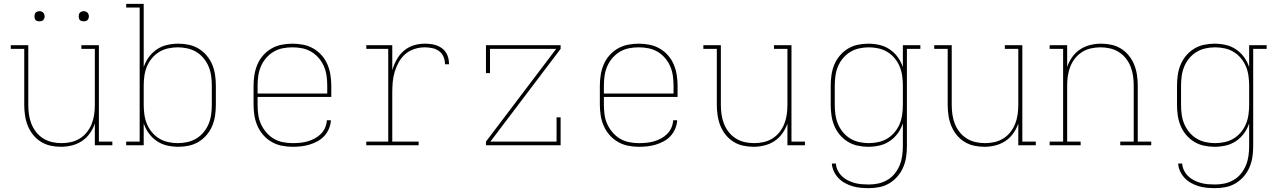

<svg xmlns="http://www.w3.org/2000/svg" viewBox="-20 -755 6640 998"><path d="M297 8Q269 8 242 2Q215 -4 192 -18.5Q169 -33 151.5 -55Q134 -77 124 -102.5Q114 -128 110 -155.5Q106 -183 106 -210V-501H36V-520H127V-210Q127 -185 130.5 -160Q134 -135 143 -112Q152 -89 167.5 -69Q183 -49 204.5 -35.5Q226 -22 250.5 -16.5Q275 -11 300 -11Q325 -11 349.5 -16.5Q374 -22 395.5 -35.5Q417 -49 432.5 -69Q448 -89 457 -112Q466 -135 469.5 -160Q473 -185 473 -210V-501H403V-520H494V-19H564V0H473V-113Q464 -86 447 -62Q430 -38 406 -22Q382 -6 353.5 1Q325 8 297 8ZM415 -644Q410 -644 404.5 -645.5Q399 -647 395.5 -650.5Q392 -654 390.5 -659.5Q389 -665 389 -670Q389 -675 390.5 -680.5Q392 -686 395.5 -689.5Q399 -693 404.5 -695Q410 -697 415 -697Q420 -697 425.5 -695Q431 -693 434.5 -689.5Q438 -686 440 -680.5Q442 -675 442 -670Q442 -665 440 -659.5Q438 -654 434.5 -650.5Q431 -647 425.5 -645.5Q420 -644 415 -644ZM185 -644Q180 -644 174.5 -645.5Q169 -647 165.5 -650.5Q162 -654 160.5 -659.5Q159 -665 159 -670Q159 -675 160.5 -680.5Q162 -686 165.5 -689.5Q169 -693 174.5 -695Q180 -697 185 -697Q190 -697 195.5 -695Q201 -693 204.5 -689.5Q208 -686 210 -680.5Q212 -675 212 -670Q212 -665 210 -659.5Q208 -654 204.5 -650.5Q201 -647 195.5 -645.5Q190 -644 185 -644Z M907 8Q878 8 849 1.5Q820 -5 795.5 -21.5Q771 -38 753.5 -62Q736 -86 727 -114V0H636V-19H706V-716H636V-735H727V-406Q736 -434 753.5 -458Q771 -482 795.5 -498.5Q820 -515 849 -521.5Q878 -528 907 -528Q935 -528 962.5 -522Q990 -516 1013.5 -501.5Q1037 -487 1055 -465.5Q1073 -444 1083.5 -418.5Q1094 -393 1098 -365.5Q1102 -338 1102 -310V-210Q1102 -182 1098 -154.5Q1094 -127 1083.5 -101.5Q1073 -76 1055 -54.5Q1037 -33 1013.5 -18.5Q990 -4 962.5 2Q935 8 907 8ZM904 -11Q929 -11 954 -16.5Q979 -22 1000.5 -35Q1022 -48 1038.5 -68Q1055 -88 1064.5 -111Q1074 -134 1077.5 -159.5Q1081 -185 1081 -210V-310Q1081 -335 1077.5 -360.5Q1074 -386 1064.5 -409Q1055 -432 1038.5 -452Q1022 -472 1000.5 -485Q979 -498 954 -503.5Q929 -509 904 -509Q879 -509 854 -503.5Q829 -498 807.5 -485Q786 -472 769.5 -452Q753 -432 743.5 -409Q734 -386 730.5 -360.5Q727 -335 727 -310V-210Q727 -185 730.5 -159.5Q734 -134 743.5 -111Q753 -88 769.5 -68Q786 -48 807.5 -35Q829 -22 854 -16.5Q879 -11 904 -11Z M1501 8Q1473 8 1445 2.5Q1417 -3 1392.5 -17Q1368 -31 1349 -52.5Q1330 -74 1318.5 -100Q1307 -126 1302.5 -154Q1298 -182 1298 -210V-310Q1298 -338 1302.5 -366Q1307 -394 1318 -420Q1329 -446 1348 -467.5Q1367 -489 1391.5 -503Q1416 -517 1444 -522.5Q1472 -528 1500 -528Q1528 -528 1556 -522.5Q1584 -517 1608.5 -503Q1633 -489 1652 -467.5Q1671 -446 1682 -420Q1693 -394 1697.5 -366Q1702 -338 1702 -310V-251H1319V-210Q1319 -184 1322.5 -158.5Q1326 -133 1336.5 -110Q1347 -87 1364 -67Q1381 -47 1403 -34Q1425 -21 1450.5 -16Q1476 -11 1501 -11Q1521 -11 1541 -13Q1561 -15 1580 -20.5Q1599 -26 1616.5 -35.5Q1634 -45 1648 -59Q1662 -73 1670 -91.5Q1678 -110 1679 -130H1700Q1699 -108 1690 -86.5Q1681 -65 1666 -48.5Q1651 -32 1631 -21Q1611 -10 1589.5 -3.5Q1568 3 1546 5.5Q1524 8 1501 8ZM1319 -269H1681V-310Q1681 -336 1677.5 -361Q1674 -386 1664 -409.5Q1654 -433 1637 -453Q1620 -473 1598 -486Q1576 -499 1551 -504Q1526 -509 1500 -509Q1474 -509 1449 -504Q1424 -499 1402 -486Q1380 -473 1363 -453Q1346 -433 1336 -409.5Q1326 -386 1322.5 -361Q1319 -336 1319 -310Z M1884 0V-19H1998V-501H1884V-520H2019V-390Q2027 -418 2041.5 -444.5Q2056 -471 2078.5 -490.5Q2101 -510 2129.5 -519Q2158 -528 2188 -528Q2204 -528 2219.5 -526Q2235 -524 2249.5 -519Q2264 -514 2277 -504.5Q2290 -495 2298.5 -481.5Q2307 -468 2310.5 -452.5Q2314 -437 2314 -421H2293Q2293 -441 2285.5 -459.5Q2278 -478 2262 -489.5Q2246 -501 2226.5 -505Q2207 -509 2188 -509Q2161 -509 2134.5 -500.5Q2108 -492 2087.5 -474.5Q2067 -457 2053.5 -433Q2040 -409 2032 -383Q2024 -357 2021.5 -330Q2019 -303 2019 -276V-19H2156V0Z M2506 0V-19L2871 -501H2527V-375H2506V-520H2894V-501L2529 -19H2873V-145H2894V0Z M3301 8Q3273 8 3245 2.5Q3217 -3 3192.5 -17Q3168 -31 3149 -52.5Q3130 -74 3118.5 -100Q3107 -126 3102.5 -154Q3098 -182 3098 -210V-310Q3098 -338 3102.5 -366Q3107 -394 3118 -420Q3129 -446 3148 -467.5Q3167 -489 3191.5 -503Q3216 -517 3244 -522.5Q3272 -528 3300 -528Q3328 -528 3356 -522.5Q3384 -517 3408.5 -503Q3433 -489 3452 -467.5Q3471 -446 3482 -420Q3493 -394 3497.5 -366Q3502 -338 3502 -310V-251H3119V-210Q3119 -184 3122.5 -158.5Q3126 -133 3136.5 -110Q3147 -87 3164 -67Q3181 -47 3203 -34Q3225 -21 3250.5 -16Q3276 -11 3301 -11Q3321 -11 3341 -13Q3361 -15 3380 -20.5Q3399 -26 3416.5 -35.5Q3434 -45 3448 -59Q3462 -73 3470 -91.5Q3478 -110 3479 -130H3500Q3499 -108 3490 -86.5Q3481 -65 3466 -48.5Q3451 -32 3431 -21Q3411 -10 3389.5 -3.5Q3368 3 3346 5.5Q3324 8 3301 8ZM3119 -269H3481V-310Q3481 -336 3477.5 -361Q3474 -386 3464 -409.5Q3454 -433 3437 -453Q3420 -473 3398 -486Q3376 -499 3351 -504Q3326 -509 3300 -509Q3274 -509 3249 -504Q3224 -499 3202 -486Q3180 -473 3163 -453Q3146 -433 3136 -409.5Q3126 -386 3122.5 -361Q3119 -336 3119 -310Z M3897 8Q3869 8 3842 2Q3815 -4 3792 -18.5Q3769 -33 3751.5 -55Q3734 -77 3724 -102.5Q3714 -128 3710 -155.5Q3706 -183 3706 -210V-501H3636V-520H3727V-210Q3727 -185 3730.5 -160Q3734 -135 3743 -112Q3752 -89 3767.5 -69Q3783 -49 3804.5 -35.5Q3826 -22 3850.5 -16.5Q3875 -11 3900 -11Q3925 -11 3949.5 -16.5Q3974 -22 3995.5 -35.5Q4017 -49 4032.5 -69Q4048 -89 4057 -112Q4066 -135 4069.5 -160Q4073 -185 4073 -210V-501H4003V-520H4094V-19H4164V0H4073V-113Q4064 -86 4047 -62Q4030 -38 4006 -22Q3982 -6 3953.5 1Q3925 8 3897 8Z M4496 223Q4475 223 4453.5 221Q4432 219 4411.5 213Q4391 207 4372 196.5Q4353 186 4338.5 171Q4324 156 4314.5 136Q4305 116 4304 95H4325Q4326 114 4334.5 131Q4343 148 4356.5 161Q4370 174 4387 182.5Q4404 191 4422 196Q4440 201 4459 202.5Q4478 204 4496 204Q4522 204 4546.5 198.5Q4571 193 4593 180Q4615 167 4631 147Q4647 127 4656.5 103.5Q4666 80 4669.5 55Q4673 30 4673 5V-114Q4664 -86 4646.5 -62Q4629 -38 4604.5 -21.5Q4580 -5 4551 1.5Q4522 8 4493 8Q4465 8 4437.5 2Q4410 -4 4386.5 -18.5Q4363 -33 4345 -54.5Q4327 -76 4316.5 -101.5Q4306 -127 4302 -154.5Q4298 -182 4298 -210V-310Q4298 -338 4302 -365.5Q4306 -393 4316.5 -418.5Q4327 -444 4345 -465.5Q4363 -487 4386.5 -501.5Q4410 -516 4437.5 -522Q4465 -528 4493 -528Q4522 -528 4551 -521.5Q4580 -515 4604.5 -498.5Q4629 -482 4646.5 -458Q4664 -434 4673 -406V-520H4764V-501H4694V5Q4694 33 4690 60.5Q4686 88 4675 114Q4664 140 4645.5 161.5Q4627 183 4603 197.5Q4579 212 4551.5 217.5Q4524 223 4496 223ZM4496 -11Q4521 -11 4546 -16.5Q4571 -22 4592.5 -35Q4614 -48 4630.5 -68Q4647 -88 4656.5 -111Q4666 -134 4669.5 -159.5Q4673 -185 4673 -210V-310Q4673 -335 4669.5 -360.5Q4666 -386 4656.5 -409Q4647 -432 4630.5 -452Q4614 -472 4592.5 -485Q4571 -498 4546 -503.5Q4521 -509 4496 -509Q4471 -509 4446 -503.5Q4421 -498 4399.5 -485Q4378 -472 4361.5 -452Q4345 -432 4335.5 -409Q4326 -386 4322.5 -360.5Q4319 -335 4319 -310V-210Q4319 -185 4322.5 -159.5Q4326 -134 4335.5 -111Q4345 -88 4361.5 -68Q4378 -48 4399.5 -35Q4421 -22 4446 -16.5Q4471 -11 4496 -11Z M5097 8Q5069 8 5042 2Q5015 -4 4992 -18.5Q4969 -33 4951.5 -55Q4934 -77 4924 -102.5Q4914 -128 4910 -155.5Q4906 -183 4906 -210V-501H4836V-520H4927V-210Q4927 -185 4930.5 -160Q4934 -135 4943 -112Q4952 -89 4967.5 -69Q4983 -49 5004.5 -35.5Q5026 -22 5050.5 -16.5Q5075 -11 5100 -11Q5125 -11 5149.5 -16.5Q5174 -22 5195.5 -35.5Q5217 -49 5232.5 -69Q5248 -89 5257 -112Q5266 -135 5269.5 -160Q5273 -185 5273 -210V-501H5203V-520H5294V-19H5364V0H5273V-113Q5264 -86 5247 -62Q5230 -38 5206 -22Q5182 -6 5153.5 1Q5125 8 5097 8Z M5597 0H5436V-19H5506V-501H5436V-520H5527V-407Q5536 -434 5553 -458Q5570 -482 5594 -498Q5618 -514 5646.5 -521Q5675 -528 5703 -528Q5731 -528 5758 -522Q5785 -516 5808 -501.5Q5831 -487 5848.5 -465Q5866 -443 5876 -417.5Q5886 -392 5890 -364.5Q5894 -337 5894 -310V-19H5964V0H5803V-19H5873V-310Q5873 -335 5869.5 -360Q5866 -385 5857 -408Q5848 -431 5832.5 -451Q5817 -471 5795.5 -484.5Q5774 -498 5749.5 -503.5Q5725 -509 5700 -509Q5675 -509 5650.5 -503.5Q5626 -498 5604.5 -484.5Q5583 -471 5567.5 -451Q5552 -431 5543 -408Q5534 -385 5530.5 -360Q5527 -335 5527 -310V-19H5597Z M6296 223Q6275 223 6253.5 221Q6232 219 6211.5 213Q6191 207 6172 196.5Q6153 186 6138.5 171Q6124 156 6114.5 136Q6105 116 6104 95H6125Q6126 114 6134.5 131Q6143 148 6156.5 161Q6170 174 6187 182.5Q6204 191 6222 196Q6240 201 6259 202.5Q6278 204 6296 204Q6322 204 6346.5 198.5Q6371 193 6393 180Q6415 167 6431 147Q6447 127 6456.5 103.5Q6466 80 6469.5 55Q6473 30 6473 5V-114Q6464 -86 6446.5 -62Q6429 -38 6404.5 -21.5Q6380 -5 6351 1.5Q6322 8 6293 8Q6265 8 6237.5 2Q6210 -4 6186.5 -18.5Q6163 -33 6145 -54.5Q6127 -76 6116.5 -101.5Q6106 -127 6102 -154.5Q6098 -182 6098 -210V-310Q6098 -338 6102 -365.5Q6106 -393 6116.5 -418.5Q6127 -444 6145 -465.5Q6163 -487 6186.5 -501.5Q6210 -516 6237.5 -522Q6265 -528 6293 -528Q6322 -528 6351 -521.5Q6380 -515 6404.5 -498.5Q6429 -482 6446.5 -458Q6464 -434 6473 -406V-520H6564V-501H6494V5Q6494 33 6490 60.5Q6486 88 6475 114Q6464 140 6445.5 161.5Q6427 183 6403 197.5Q6379 212 6351.5 217.5Q6324 223 6296 223ZM6296 -11Q6321 -11 6346 -16.5Q6371 -22 6392.5 -35Q6414 -48 6430.5 -68Q6447 -88 6456.5 -111Q6466 -134 6469.5 -159.5Q6473 -185 6473 -210V-310Q6473 -335 6469.5 -360.5Q6466 -386 6456.5 -409Q6447 -432 6430.5 -452Q6414 -472 6392.5 -485Q6371 -498 6346 -503.5Q6321 -509 6296 -509Q6271 -509 6246 -503.5Q6221 -498 6199.5 -485Q6178 -472 6161.5 -452Q6145 -432 6135.5 -409Q6126 -386 6122.5 -360.5Q6119 -335 6119 -310V-210Q6119 -185 6122.5 -159.5Q6126 -134 6135.5 -111Q6145 -88 6161.5 -68Q6178 -48 6199.5 -35Q6221 -22 6246 -16.5Q6271 -11 6296 -11Z"/></svg>

Font: Iosevka HT Thin Extended
Style: Regular
Weight: 100
Width: 7
Monospace: yes
Designer: Belleve Invis
Foundry: Belleve Invis
Version: Version 32.3.0; ttfautohint (v1.8.4)